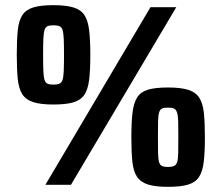

<svg xmlns="http://www.w3.org/2000/svg" viewBox="-20 -716 858 744"><path d="M156 0 563 -688H663L255 0ZM187 -311Q138 -311 109.5 -320Q81 -329 67 -350Q53 -371 49 -408.5Q45 -446 45 -503Q45 -562 49 -599.5Q53 -637 67 -658Q81 -679 110 -687.5Q139 -696 187 -696Q236 -696 265 -687Q294 -678 307.5 -657Q321 -636 325.5 -598.5Q330 -561 330 -503Q330 -445 325.5 -407.5Q321 -370 307 -349Q293 -328 264.5 -319.5Q236 -311 187 -311ZM187 -388Q202 -388 210.5 -392Q219 -396 222.5 -407Q226 -418 227 -441Q228 -464 228 -503Q228 -542 227 -565Q226 -588 222.5 -599.5Q219 -611 210.5 -614.5Q202 -618 187 -618Q172 -618 164 -614.5Q156 -611 152.5 -599.5Q149 -588 148 -565Q147 -542 147 -503Q147 -464 148 -441Q149 -418 152.5 -406.5Q156 -395 164.5 -391.5Q173 -388 187 -388ZM631 8Q582 8 553.5 -1Q525 -10 511 -31Q497 -52 493 -89Q489 -126 489 -184Q489 -242 493.5 -279.5Q498 -317 511.5 -338.5Q525 -360 553.5 -368.5Q582 -377 631 -377Q680 -377 709 -368Q738 -359 752 -337.5Q766 -316 770 -278.5Q774 -241 774 -184Q774 -126 769.5 -88.5Q765 -51 751 -30Q737 -9 708.5 -0.5Q680 8 631 8ZM631 -69Q646 -69 654.5 -73Q663 -77 666.5 -88Q670 -99 670.5 -122Q671 -145 671 -184Q671 -223 670.5 -245.5Q670 -268 666 -280Q662 -292 654 -295.5Q646 -299 631 -299Q616 -299 608 -295.5Q600 -292 596.5 -280Q593 -268 592.5 -245.5Q592 -223 592 -184Q592 -145 592.5 -122Q593 -99 596.5 -87.5Q600 -76 608.5 -72.5Q617 -69 631 -69Z"/></svg>

Font: Saira SemiCondensed ExtraBold
Style: Regular
Weight: 800
Width: 4
Designer: Hector Gatti with collaboration of the Omnibus-Type team
Foundry: Omnibus-Type
Version: Version 1.101